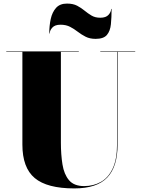

<svg xmlns="http://www.w3.org/2000/svg" viewBox="-20 -1037 790 1072"><path d="M318 -899Q286.5 -899 272 -882.8Q257.5 -866.5 257.5 -850H255Q255 -892.5 263.2 -930.8Q271.5 -969 293 -993Q314.5 -1017 354 -1017Q388 -1017 410.8 -1005Q433.5 -993 452.2 -977.5Q471 -962 491.2 -950Q511.5 -938 540 -938Q571.5 -938 586 -954.2Q600.5 -970.5 600.5 -987H603Q603 -939.5 599.2 -901.8Q595.5 -864 577 -842Q558.5 -820 514 -820Q481.5 -820 458 -832Q434.5 -844 414.5 -859.5Q394.5 -875 371.8 -887Q349 -899 318 -899ZM15 -750H420V-747.5H320V-240Q320 -174 328.8 -119Q337.5 -64 365.2 -31Q393 2 450 2Q502 2 543.5 -21.5Q585 -45 609.2 -96.2Q633.5 -147.5 633.5 -230V-747.5H540V-750H735V-747.5H636.5V-230Q636.5 -106.5 578.8 -45.8Q521 15 395 15Q243 15 174 -42.8Q105 -100.5 105 -230V-747.5H15Z"/></svg>

Font: Bodoni* 72pt Fatface
Style: Regular
Weight: 900
Version: Version 2.3